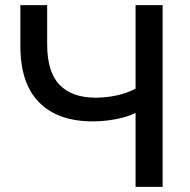

<svg xmlns="http://www.w3.org/2000/svg" viewBox="-20 -725 737 745"><path d="M506 0V-287Q487 -277 459.5 -269.5Q432 -262 401.5 -258Q371 -254 340 -254Q205 -254 132 -327.5Q59 -401 59 -547V-705H163V-553Q163 -446 211 -396Q259 -346 351 -346Q391 -346 431.5 -354.5Q472 -363 506 -381V-705H611V0Z"/></svg>

Font: Nunito Sans 11pt SemiBold
Style: Regular
Weight: 600
Version: Version 3.101;gftools[0.9.27]